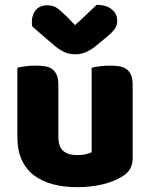

<svg xmlns="http://www.w3.org/2000/svg" viewBox="-20 -760 622 796"><path d="M52 -479Q62 -482 83.5 -485Q105 -488 128 -488Q150 -488 167.5 -485Q185 -482 197 -473Q209 -464 215.5 -448.5Q222 -433 222 -408V-193Q222 -152 242 -134.5Q262 -117 300 -117Q323 -117 337.5 -121Q352 -125 360 -129V-479Q370 -482 391.5 -485Q413 -488 436 -488Q458 -488 475.5 -485Q493 -482 505 -473Q517 -464 523.5 -448.5Q530 -433 530 -408V-104Q530 -54 488 -29Q453 -7 404.5 4.5Q356 16 299 16Q245 16 199.5 4Q154 -8 121 -33Q88 -58 70 -97.5Q52 -137 52 -193ZM291 -656Q324 -685 343 -704Q362 -723 381 -740Q420 -740 443 -721.5Q466 -703 466 -674Q466 -654 455 -639Q444 -624 418 -603L373 -566Q355 -552 335.5 -543.5Q316 -535 294 -535Q280 -535 269 -537Q258 -539 246 -544.5Q234 -550 220 -560Q206 -570 188 -586L114 -650Q113 -655 112.5 -659Q112 -663 112 -668Q112 -699 128.5 -718.5Q145 -738 176 -738Q199 -738 215 -727.5Q231 -717 257 -691Z"/></svg>

Font: Baloo Paaji
Style: Regular
Weight: 400
Designer: Shuchita Grover and Ek Type
Foundry: Ek Type
Version: Version 1.443;PS 1.000;hotconv 16.6.51;makeotf.lib2.5.65220;